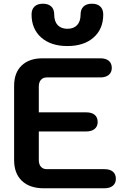

<svg xmlns="http://www.w3.org/2000/svg" viewBox="-20 -1014 690 1034"><path d="M56 -152V-552Q56 -622 96.5 -661Q137 -700 209 -700H520Q550 -700 566 -686.5Q582 -673 582 -648Q582 -624 565.5 -610.5Q549 -597 520 -597H232Q212 -597 200.5 -584Q189 -571 189 -548V-409H444Q474 -409 490 -395.5Q506 -382 506 -357Q506 -333 489.5 -319.5Q473 -306 444 -306H189V-152Q189 -129 200.5 -116Q212 -103 232 -103H542Q572 -103 588 -89.5Q604 -76 604 -51Q604 -27 587.5 -13.5Q571 0 542 0H216Q140 0 98 -40Q56 -80 56 -152ZM150 -936Q150 -964 166 -979Q182 -994 211 -994Q240 -994 256 -979Q272 -964 272 -936Q272 -899 290.5 -879Q309 -859 343 -859Q377 -859 395.5 -879Q414 -899 414 -936Q414 -964 430 -979Q446 -994 475 -994Q504 -994 520 -979Q536 -964 536 -936Q536 -858 484 -812Q432 -766 343 -766Q254 -766 202 -812Q150 -858 150 -936Z"/></svg>

Font: Kodchasan
Style: Bold
Weight: 700
Designer: Katatrad Aksorn Co.,Ltd.
Foundry: Cadson Demak Co.,Ltd.
Version: Version 1.000; ttfautohint (v1.6)